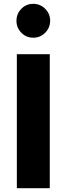

<svg xmlns="http://www.w3.org/2000/svg" viewBox="-20 -983 348 1003"><path d="M68 0V-700H240V0ZM154 -786Q117 -786 91.5 -812Q66 -838 66 -874Q66 -911 91.5 -937Q117 -963 154 -963Q190 -963 216 -937Q242 -911 242 -875Q242 -838 216 -812Q190 -786 154 -786Z"/></svg>

Font: Red Hat Text
Style: Bold
Weight: 700
Designer: Pentagram, MCKL
Foundry: MCKL
Version: Version 1.030